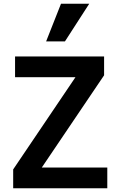

<svg xmlns="http://www.w3.org/2000/svg" viewBox="-20 -1000 640 1020"><path d="M50 0H550V-110H202L533 -600V-700H60V-590H381L50 -100ZM454 -980H304L225 -780H325Z"/></svg>

Font: CommitMonoV142 ExtLt
Style: Regular
Weight: 200
Monospace: yes
Designer: Eigil Nikolajsen
Foundry: Eigil Nikolajsen
Version: Version 1.142